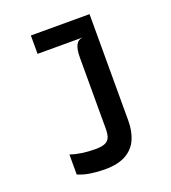

<svg xmlns="http://www.w3.org/2000/svg" viewBox="-140 -651 881 987"><g transform="rotate(-20 300.0 -157.5)"><path d="M265.5 231Q227.5 231 189.2 225.5Q151 220 119 206V97Q148 106.5 182.2 111.5Q216.5 116.5 253 116.5Q284 116.5 303 110.2Q322 104 331 87Q340 70 340 37V-352.5Q340 -398.5 351.8 -421Q363.5 -443.5 390 -445.5L340 -495V-546H463V37Q463 94 443.8 137.8Q424.5 181.5 381.2 206.2Q338 231 265.5 231ZM142 -445.5V-546H463L443 -445.5Z"/></g></svg>

Font: Spline Sans Mono Medium
Style: Regular
Weight: 500
Monospace: yes
Version: Version 1.004